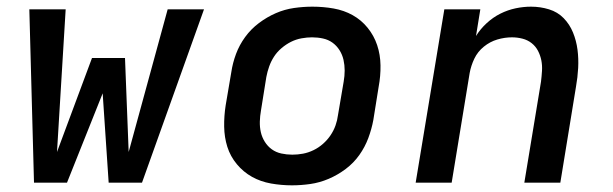

<svg xmlns="http://www.w3.org/2000/svg" viewBox="-20 -548 1840 576"><path d="M82 0 68 -520H177L151 -92L256 -374H355L366 -92L483 -520H592L406 0H306L288 -268L181 0Z M856 8Q824 8 793 2.5Q762 -3 736 -17.5Q710 -32 690.5 -55.5Q671 -79 662 -107.5Q653 -136 652.5 -168Q652 -200 657 -232L674 -332Q678 -359 688 -386Q698 -413 715.5 -437Q733 -461 757 -479Q781 -497 807.5 -508.5Q834 -520 862 -524Q890 -528 917 -528Q950 -528 981 -522.5Q1012 -517 1038 -502.5Q1064 -488 1083 -464.5Q1102 -441 1111.5 -412.5Q1121 -384 1121.5 -352Q1122 -320 1116 -288L1100 -188Q1095 -161 1085 -134Q1075 -107 1058 -83Q1041 -59 1017 -41Q993 -23 966 -11.5Q939 0 911 4Q883 8 856 8ZM857 -84Q873 -84 889 -87Q905 -90 920.5 -97.5Q936 -105 949 -116.5Q962 -128 971.5 -142Q981 -156 986.5 -171.5Q992 -187 994 -203L1011 -303Q1014 -320 1014 -336.5Q1014 -353 1010.5 -368.5Q1007 -384 998.5 -397.5Q990 -411 977.5 -420Q965 -429 949 -432.5Q933 -436 916 -436Q901 -436 884.5 -433Q868 -430 853 -422.5Q838 -415 824.5 -403.5Q811 -392 802 -378Q793 -364 787.5 -348.5Q782 -333 779 -317L763 -217Q760 -200 759.5 -183.5Q759 -167 762.5 -151.5Q766 -136 774.5 -122.5Q783 -109 795.5 -100Q808 -91 824 -87.5Q840 -84 857 -84Z M1227 0 1313 -520H1421L1408 -440Q1421 -461 1440 -478.5Q1459 -496 1481 -507Q1503 -518 1526.5 -523Q1550 -528 1573 -528Q1601 -528 1627 -520Q1653 -512 1671 -493.5Q1689 -475 1699 -450.5Q1709 -426 1712.5 -399Q1716 -372 1714.5 -344Q1713 -316 1708 -288L1661 0H1553L1603 -303Q1605 -319 1606 -335.5Q1607 -352 1604 -367Q1601 -382 1594 -395.5Q1587 -409 1575 -418.5Q1563 -428 1547.5 -432Q1532 -436 1516 -436Q1494 -436 1472 -429.5Q1450 -423 1431.5 -408Q1413 -393 1403 -372Q1393 -351 1389 -329L1335 0Z"/></svg>

Font: Iosevka SS04 Semibold Extended
Style: Italic
Weight: 600
Width: 7
Italic angle: -9°
Monospace: yes
Designer: Belleve Invis
Foundry: Belleve Invis
Version: Version 19.0.0; ttfautohint (v1.8.4)